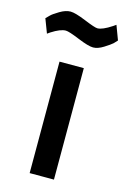

<svg xmlns="http://www.w3.org/2000/svg" viewBox="-154 -777 554 832"><g transform="rotate(15 122.5 -361.0)"><path d="M66 -500H175V0H66ZM272 -638Q262 -629 236.5 -613Q211 -597 190 -597Q169 -597 120.5 -617Q72 -637 58 -637Q34 -637 -5 -612L-18 -603L-42 -666L-26 -682Q-17 -691 9 -706.5Q35 -722 56.5 -722Q78 -722 126.5 -702Q175 -682 187 -682Q209 -682 250 -709L263 -718L287 -654Z"/></g></svg>

Font: Titillium Web[RUS by Daymarius]
Style: Regular
Weight: 600
Designer: Cyrillization by Daymarius
Foundry: Cyrillization by Daymarius
Version: Version 1.002 September 11, 2018